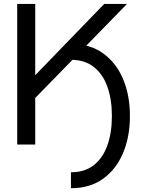

<svg xmlns="http://www.w3.org/2000/svg" viewBox="-20 -743 737 987"><path d="M344.7 -435.5Q415.5 -435.5 462.2 -398.9Q508.8 -362.3 532 -297.1Q555.2 -231.9 555.2 -146.5Q555.2 -61 532 4.2Q508.8 69.3 462.2 106Q415.5 142.6 344.7 142.6V224.6Q441.4 224.6 509 176.5Q576.7 128.4 612.3 44.4Q647.9 -39.6 647.9 -146.5Q647.9 -253.9 612.3 -337.6Q576.7 -421.4 509 -469.5Q441.4 -517.6 344.7 -517.6Q335 -517.6 326.9 -514.2Q318.8 -510.7 314 -506.8Q309.1 -502.9 307.6 -501L323.2 -425.3Q323.7 -430.7 325.4 -432.6Q327.1 -434.6 331.8 -435.1Q336.4 -435.5 344.7 -435.5ZM161.1 -239.3 632.8 -722.7Q622.1 -722.7 606.4 -722.7Q590.8 -722.7 574.2 -722.7Q557.6 -722.7 542.2 -722.7Q526.9 -722.7 515.6 -722.7L161.1 -356.4V-722.7H68.4V0H161.1Z"/></svg>

Font: Giphurs SC
Style: Regular
Weight: 400
Version: Version 0.920